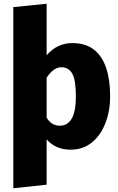

<svg xmlns="http://www.w3.org/2000/svg" viewBox="-20 -781 632 1025"><path d="M51 224V-743L229 -761V-486Q285 -551 366 -551Q437 -551 481.5 -516Q526 -481 547 -417.5Q568 -354 568 -268Q568 -188 542.5 -123Q517 -58 470 -20Q423 18 356 18Q277 18 229 -37V205ZM299 -110Q385 -110 385 -266Q385 -353 366 -387.5Q347 -422 307 -422Q266 -422 229 -366V-153Q254 -110 299 -110Z"/></svg>

Font: Trujillo ExtraBold
Style: Regular
Weight: 800
Designer: Fira Sans original fonts by bBox Type GmbH, Carrois Corporate GbR, & Edenspiekermann AG / Changes by Cristiano Sobral
Foundry: Fira Sans original fonts by bBox Type GmbH, Carrois Corporate GbR, & Edenspiekermann AG / Changes by Cristiano Sobral
Version: Version 4.301;July 28, 2020;FontCreator 13.0.0.2655 64-bit